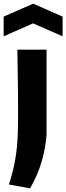

<svg xmlns="http://www.w3.org/2000/svg" viewBox="-49 -812 363 1052"><path d="M-29 -721 133 -792 294 -721V-613L132 -684L-29 -613ZM0 199Q14 154 23.5 115Q33 76 39 34Q45 -8 47.5 -57.5Q50 -107 50 -175Q50 -194 50 -229.5Q50 -265 49.5 -312Q49 -359 48 -417Q47 -475 46 -540H206V-73Q200 2 179 74Q158 146 116 220Z"/></svg>

Font: Encode Sans Compressed
Style: ExtraBold
Weight: 800
Designer: Pablo Impallari, Andres Torresi
Foundry: Pablo Impallari, Andres Torresi
Version: Version 1.000; ttfautohint (v1.00) -l 8 -r 50 -G 200 -x 14 -